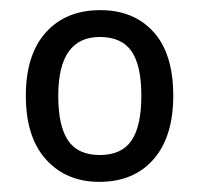

<svg xmlns="http://www.w3.org/2000/svg" viewBox="-20 -742 393 379"><path d="M322 -553Q322 -472 283 -427.5Q244 -383 176 -383Q111 -383 71 -427Q31 -471 31 -553Q31 -634 70.5 -678Q110 -722 178 -722Q244 -722 283 -679Q322 -636 322 -553ZM95 -553Q95 -493 114.5 -464.5Q134 -436 177 -436Q220 -436 239.5 -464.5Q259 -493 259 -553Q259 -613 239.5 -641Q220 -669 177 -669Q95 -669 95 -553Z"/></svg>

Font: Noto Sans SemiCondensed
Style: Regular
Weight: 400
Width: 4
Designer: Monotype Design Team
Foundry: Monotype Imaging Inc.
Version: Version 2.013; ttfautohint (v1.8.4.7-5d5b)